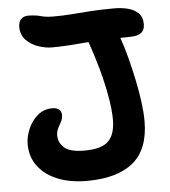

<svg xmlns="http://www.w3.org/2000/svg" viewBox="-52 -760 726 820"><g transform="rotate(-5 311.0 -350.5)"><path d="M288 12Q217 12 163.5 -9.5Q110 -31 79.5 -71Q49 -111 49 -167Q49 -197 63 -230.5Q77 -264 103.5 -287Q130 -310 167 -310Q206 -310 206 -277Q206 -262 199 -249.5Q192 -237 185 -223Q178 -209 178 -192Q178 -161 202.5 -139.5Q227 -118 288 -118Q363 -118 392 -147.5Q421 -177 421 -240Q421 -281 410.5 -340.5Q400 -400 382.5 -462.5Q365 -525 346 -578Q300 -574 260 -571.5Q220 -569 189 -569Q162 -569 131.5 -579Q101 -589 79 -611Q57 -633 57 -669Q57 -689 68 -701Q79 -713 99 -713Q129 -713 152 -706.5Q175 -700 206 -700Q249 -700 286.5 -703Q324 -706 367.5 -709Q411 -712 470 -712Q498 -712 525 -705.5Q552 -699 570 -682Q588 -665 588 -633Q588 -585 526 -585Q505 -585 483 -584Q497 -545 509.5 -497Q522 -449 532.5 -399Q543 -349 549 -303Q555 -257 555 -222Q555 -101 487 -44.5Q419 12 288 12Z"/></g></svg>

Font: Shantell Sans Normal
Style: Regular
Weight: 600
Designer: Stephen Nixon, Anya Danilova, Shantell Martin
Foundry: Arrow Type
Version: Version 1.009;[a7da0bfa3]